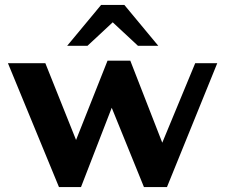

<svg xmlns="http://www.w3.org/2000/svg" viewBox="-20 -745 909 775"><path d="M12 -490H163L287 -180L414 -500H506L635 -169L768 -490H857L654 10H561L431 -310L307 10H218ZM388 -725H482L619 -560H537L435 -655L333 -560H251Z"/></svg>

Font: Fahkwang
Style: Bold
Weight: 700
Designer: Suppakit Chalermlarp | Katatrad Co.,Ltd.
Foundry: Cadson Demak Co.,Ltd.
Version: Version 1.000; ttfautohint (v1.6)